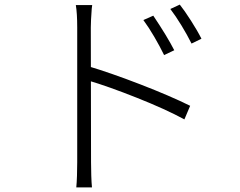

<svg xmlns="http://www.w3.org/2000/svg" viewBox="-20 -776 1040 833"><path d="M736 -558 692 -537Q674 -574 649.5 -616Q625 -658 602 -689L645 -708Q706 -617 736 -558ZM854 -608 811 -587Q792 -625 767 -666Q742 -707 719 -737L760 -756Q780 -731 808.5 -686.5Q837 -642 854 -608ZM315 -657Q315 -718 309 -754H380L378 -738Q374 -684 374 -657L375 -72Q375 -45 376 -14Q377 17 379 37H311Q313 17 314 -13.5Q315 -44 315 -72ZM805 -317 780 -258Q699 -302 574.5 -351.5Q450 -401 362 -427V-489Q462 -459 590 -409.5Q718 -360 805 -317Z"/></svg>

Font: 寒蝉端黑体 Light
Style: Regular
Weight: 300
Designer: ChillDuanSans {Warren2060}; 
Source Han Sans {Ryoko NISHIZUKA 西塚涼子 (kana, bopomofo & ideographs); Paul D. Hunt (Latin, G
Foundry: ChillType&Adobe
Version: Version 1.300;Glyphs 3.3 (3306)